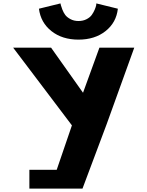

<svg xmlns="http://www.w3.org/2000/svg" viewBox="-20 -1104 863 1124"><path d="M544 -1084 670 -1053Q661 -972 598 -922Q535 -872 439.5 -872Q344 -872 281 -922Q218 -972 208 -1053L334 -1084Q335 -1080 336.5 -1073Q338 -1066 345 -1048Q352 -1030 362 -1016.5Q372 -1003 392.5 -992Q413 -981 439.5 -981Q466 -981 486.5 -991.5Q507 -1002 517.5 -1017Q528 -1032 534.5 -1047.5Q541 -1063 543 -1073ZM57 -825H279L466 -561L562 -825H766L604 -376L463 0H275H152V-110H312L401 -370Z"/></svg>

Font: Hussar
Style: BoldWeb
Weight: 700
Foundry: Cannot Into Space Fonts
Version: Version 2.00